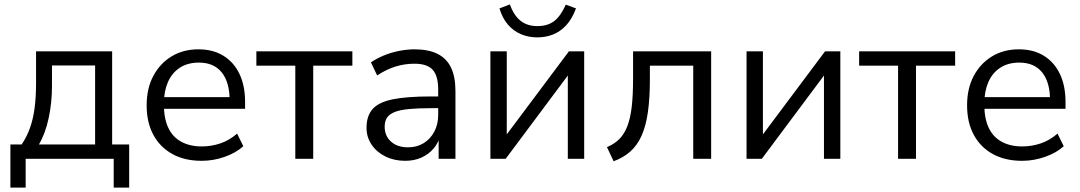

<svg xmlns="http://www.w3.org/2000/svg" viewBox="-20 -718 4883 868"><path d="M27 130V-65H78Q101 -99 115.5 -139.5Q130 -180 136.5 -230Q143 -280 143 -343V-486H487V-65H564V130H494V0H96V130ZM156 -65H410V-422H215V-329Q215 -254 200 -184Q185 -114 156 -65Z M892 9Q815 9 759.5 -21.5Q704 -52 673.5 -108Q643 -164 643 -242Q643 -318 673 -374.5Q703 -431 755.5 -463Q808 -495 877 -495Q943 -495 990 -466Q1037 -437 1062.5 -384Q1088 -331 1088 -257V-226H705V-279H1034L1018 -266Q1018 -346 982.5 -390.5Q947 -435 879 -435Q828 -435 792.5 -411.5Q757 -388 739 -346.5Q721 -305 721 -250V-244Q721 -183 740.5 -141Q760 -99 799 -77.5Q838 -56 892 -56Q935 -56 975.5 -69.5Q1016 -83 1052 -114L1080 -57Q1047 -27 996 -9Q945 9 892 9Z M1315 0V-421H1139V-486H1573V-421H1396V0Z M1812 9Q1762 9 1722.5 -10.5Q1683 -30 1660 -64Q1637 -98 1637 -140Q1637 -194 1664.5 -225Q1692 -256 1755.5 -269Q1819 -282 1929 -282H1974V-229H1930Q1869 -229 1828 -225Q1787 -221 1763 -211Q1739 -201 1729 -185Q1719 -169 1719 -145Q1719 -104 1747.5 -78Q1776 -52 1825 -52Q1865 -52 1895.5 -71Q1926 -90 1943.5 -123Q1961 -156 1961 -199V-313Q1961 -375 1936 -402.5Q1911 -430 1854 -430Q1810 -430 1769 -417.5Q1728 -405 1685 -377L1657 -436Q1683 -454 1716 -467.5Q1749 -481 1785 -488Q1821 -495 1854 -495Q1917 -495 1958 -474.5Q1999 -454 2019 -412.5Q2039 -371 2039 -306V0H1963V-113H1972Q1964 -75 1941.5 -48Q1919 -21 1886 -6Q1853 9 1812 9Z M2197 0V-486H2271V-77H2246L2552 -486H2621V0H2547V-410H2572L2266 0ZM2409 -549Q2369 -549 2335 -563.5Q2301 -578 2276 -607Q2251 -636 2238 -680L2285 -698Q2303 -648 2333.5 -624Q2364 -600 2409 -600Q2455 -600 2484.5 -622Q2514 -644 2538 -697L2584 -680Q2566 -632 2539.5 -603.5Q2513 -575 2480 -562Q2447 -549 2409 -549Z M2754 11 2724 -53Q2758 -67 2780.5 -90Q2803 -113 2816.5 -148.5Q2830 -184 2836 -236Q2842 -288 2842 -362V-486H3195V0H3114V-421H2918V-359Q2918 -274 2909 -211Q2900 -148 2880.5 -104.5Q2861 -61 2829.5 -33Q2798 -5 2754 11Z M3355 0V-486H3429V-77H3404L3710 -486H3779V0H3705V-410H3730L3424 0Z M4040 0V-421H3864V-486H4298V-421H4121V0Z M4601 9Q4524 9 4468.5 -21.5Q4413 -52 4382.5 -108Q4352 -164 4352 -242Q4352 -318 4382 -374.5Q4412 -431 4464.5 -463Q4517 -495 4586 -495Q4652 -495 4699 -466Q4746 -437 4771.5 -384Q4797 -331 4797 -257V-226H4414V-279H4743L4727 -266Q4727 -346 4691.5 -390.5Q4656 -435 4588 -435Q4537 -435 4501.5 -411.5Q4466 -388 4448 -346.5Q4430 -305 4430 -250V-244Q4430 -183 4449.5 -141Q4469 -99 4508 -77.5Q4547 -56 4601 -56Q4644 -56 4684.5 -69.5Q4725 -83 4761 -114L4789 -57Q4756 -27 4705 -9Q4654 9 4601 9Z"/></svg>

Font: NunitoSans1
Style: Book
Weight: 400
Designer: Vernon Adams
Foundry: Vernon Adams
Version: Version 3.101;gftools[0.9.27]